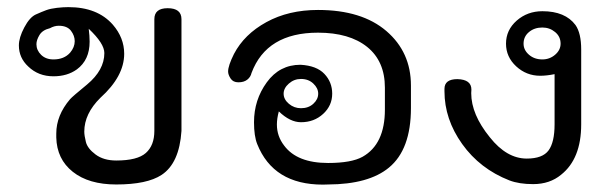

<svg xmlns="http://www.w3.org/2000/svg" viewBox="-20 -510 1702 536"><path d="M304.5 5Q227.7 5 183.2 -30.4Q138.6 -65.8 137.1 -126.2V-137.1Q137.1 -188.1 175.7 -233.2Q182.2 -240.6 223.3 -274.3Q271.3 -314.4 271.3 -361.9Q271.3 -388.6 227.7 -429.7Q230.2 -409.9 230.2 -393.6Q230.2 -342.6 194.6 -316.3Q167.8 -297 129.2 -297Q87.1 -297 58.9 -324.3Q32.7 -348.5 32.7 -383.2Q32.7 -405 47.8 -433.4Q62.9 -461.9 80 -469.6Q97 -477.2 109.2 -481.7Q121.3 -486.1 138.9 -488.1Q156.4 -490.1 170.8 -490.1Q252 -490.1 295 -441.1Q326.7 -404.5 326.7 -359.9Q326.7 -297 260.4 -237.1Q215.3 -192.6 215.3 -142.6Q215.3 -131.7 219.8 -113.6Q224.3 -95.5 246.8 -78.7Q269.3 -61.9 304.5 -61.9Q363.4 -61.9 387.1 -82.9Q410.9 -104 410.9 -144.6V-456.4Q410.9 -487.1 448 -487.1Q486.6 -487.1 486.6 -456.4V-144.6Q480.7 -54.5 431.2 -21.8Q390.6 5 304.5 5ZM129.2 -344.1Q158.9 -344.1 175.7 -362.9Q188.6 -378.2 188.6 -395Q188.6 -410.4 178 -424.3Q167.3 -438.1 144.1 -438.1Q131.7 -438.1 119.3 -431.2Q98.5 -426.2 90.1 -412.1Q81.7 -398 81.7 -386.6Q81.7 -369.8 94.8 -356.9Q107.9 -344.1 129.2 -344.1Z M881.2 5.4Q743.1 5.4 698 -107.9Q689.1 -130.2 689.1 -168.8Q689.1 -231.2 724.8 -280.2Q760.4 -329.2 818.8 -329.2Q863.9 -326.7 885.6 -303.7Q907.4 -280.7 907.4 -248.5Q907.4 -215.3 882.2 -192.1Q856.9 -168.8 820.3 -168.8Q789.6 -168.8 758.4 -199Q753 -179.2 753 -162.4Q753 -129.7 773.3 -103.5Q809.4 -55 896 -55Q960.9 -55 992.1 -72.3Q1054.5 -107.4 1054.5 -204V-265.3Q1054.5 -339.1 1005 -379Q955.4 -418.8 867.8 -418.8Q724.3 -418.8 682.2 -306.4Q679.7 -295 670.3 -287.6Q660.9 -280.2 645.5 -280.2Q630.7 -280.2 623.8 -290.8Q616.8 -301.5 616.8 -310.4Q616.8 -326.7 633.2 -359.4Q661.9 -414.4 723.8 -448.3Q785.6 -482.2 867.8 -482.2Q990.1 -482.2 1058.7 -423.3Q1127.2 -364.4 1127.2 -271.3V-208.4Q1127.2 -92.6 1065.8 -42.1Q1009.4 4.5 896 5ZM820.3 -207.9Q841.1 -207.9 854.7 -220.3Q868.3 -232.7 868.3 -248.5Q868.3 -263.9 854.7 -276.7Q841.1 -289.6 820.3 -289.6Q801 -289.6 786.4 -276.7Q771.8 -263.9 771.8 -248.5Q771.8 -232.7 786.4 -220.3Q801 -207.9 820.3 -207.9Z M1468.3 4Q1429.2 4 1402 -6.4Q1319.8 -38.6 1270.3 -107.9Q1220.8 -177.2 1220.8 -255.4V-261.9Q1220.8 -289.1 1256.9 -289.1Q1296 -288.1 1296 -259.9L1295.5 -250Q1295.5 -190.6 1347.5 -126.7Q1394.6 -67.3 1450.5 -67.3Q1494.6 -67.3 1511.4 -90.1Q1528.2 -112.9 1528.2 -162.9V-303Q1505.9 -298.5 1488.1 -298.5Q1449.5 -298.5 1421 -324.8Q1392.6 -351 1392.6 -388.1Q1392.6 -426.2 1422.5 -452.5Q1452.5 -478.7 1494.1 -478.7Q1557.9 -478.7 1586.6 -440.1Q1602.5 -417.3 1602.5 -371.8V-162.9Q1602.5 -66.8 1546.5 -22.3Q1514.9 4 1468.3 4ZM1494.1 -344.1Q1514.4 -344.1 1529.7 -357.2Q1545 -370.3 1545 -388.1Q1545 -407.9 1529.7 -420.5Q1514.4 -433.2 1494.1 -433.2Q1471.8 -433.2 1456.7 -420.5Q1441.6 -407.9 1441.6 -388.1Q1441.6 -370.3 1456.7 -357.2Q1471.8 -344.1 1494.1 -344.1Z"/></svg>

Font: Shan Wanhai
Style: Regular
Weight: 400
Designer: Khon Soe Zaw Thu
Foundry: Shan Unicode
Version: Version 1.00 June 3, 2017, initial release